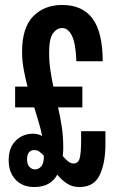

<svg xmlns="http://www.w3.org/2000/svg" viewBox="-20 -742 469 774"><path d="M118 12Q71 12 43 -17.5Q15 -47 15 -96Q15 -147 43.5 -175Q72 -203 113 -203Q132 -203 150 -194Q144 -223 135.5 -251.5Q127 -280 118 -309H41V-393H91Q82 -427 75.5 -462Q69 -497 69 -533Q69 -631 114 -676.5Q159 -722 230 -722Q313 -722 353.5 -666.5Q394 -611 394 -495H288Q285 -569 269.5 -599Q254 -629 231 -629Q209 -629 193.5 -607.5Q178 -586 178 -530Q178 -494 183 -460Q188 -426 195 -393H312V-309H214Q223 -271 229 -231Q235 -191 235 -147Q235 -129 233 -113Q244 -100 254.5 -91.5Q265 -83 276 -83Q296 -83 301.5 -105Q307 -127 307 -180V-213H405V-161Q405 -85 382 -36.5Q359 12 300 12Q271 12 249.5 -2.5Q228 -17 211 -38Q198 -14 175 -1Q152 12 118 12ZM89 -99Q89 -80 98.5 -69.5Q108 -59 121 -59Q135 -59 146 -71Q157 -83 157 -114Q148 -124 139 -130.5Q130 -137 119 -137Q89 -137 89 -99Z"/></svg>

Font: Special Gothic Condensed One
Style: Regular
Weight: 400
Designer: Alistair McCready
Foundry: Monolith
Version: Version 1.010; ttfautohint (v1.8.4.7-5d5b)